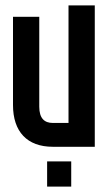

<svg xmlns="http://www.w3.org/2000/svg" viewBox="-20 -542 402 709"><path d="M28 -480V-154C28 -56 80 0 175 0H330V-522H233V-88H175C144 -88 125 -105 125 -148V-480ZM154 54V147H243V54Z"/></svg>

Font: Modon Arabic
Style: Bold
Weight: 700
Designer: Ahmedzaza
Foundry: Ahmedzaza
Version: Version 2.010